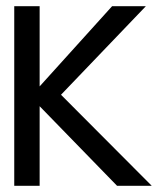

<svg xmlns="http://www.w3.org/2000/svg" viewBox="-20 -600 525 620"><path d="M26 0H108V-257L358 0H470L177 -294L451 -580H342L108 -321V-580H26Z"/></svg>

Font: Charger Sport
Style: SeBdNrw
Weight: 600
Designer: Jasper
Foundry: Cannot Into Space Fonts
Version: Version 1.1